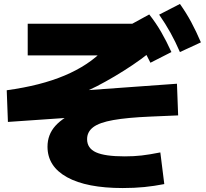

<svg xmlns="http://www.w3.org/2000/svg" viewBox="-20 -875 1040 970"><path d="M600 75Q418 75 319 20.5Q220 -34 220 -134Q220 -195 260 -239.5Q300 -284 390 -324L396 -285L20 -259L14 -419Q101 -431 173.5 -449.5Q246 -468 306.5 -493.5Q367 -519 417 -552Q467 -585 507 -627L565 -595H120V-755H730V-605Q695 -577 650.5 -547Q606 -517 559.5 -489.5Q513 -462 469.5 -439.5Q426 -417 392 -405L347 -414L874 -452L880 -292L740 -286Q623 -281 552.5 -268.5Q482 -256 451 -232.5Q420 -209 420 -172Q420 -126 465 -105.5Q510 -85 610 -85Q656 -85 695.5 -89.5Q735 -94 790 -105L810 55Q759 65 709 70Q659 75 600 75ZM740 -558Q715 -610 688 -654Q661 -698 628 -744L734 -802Q768 -759 794.5 -713Q821 -667 846 -612ZM889 -612Q866 -665 841 -710Q816 -755 784 -801L889 -855Q921 -810 946 -763.5Q971 -717 995 -661Z"/></svg>

Font: M PLUS 1 Black
Style: Regular
Weight: 900
Designer: Coji Morishita
Foundry: UNDERFOREST DESIGN
Version: Version 1.001